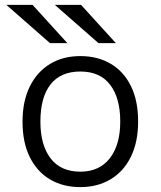

<svg xmlns="http://www.w3.org/2000/svg" viewBox="-20 -752 656 784"><path d="M308 12Q237.5 12 184.5 -19.2Q131.5 -50.5 101.8 -110.2Q72 -170 72 -255Q72 -339 101.8 -399Q131.5 -459 184.5 -491Q237.5 -523 308 -523Q378.5 -523 431.8 -491.8Q485 -460.5 514.5 -400.8Q544 -341 544 -256Q544 -172 514.5 -112Q485 -52 431.8 -20Q378.5 12 308 12ZM308 -51Q385.5 -51 428.2 -105.5Q471 -160 471 -256Q471 -351.5 429.8 -405.8Q388.5 -460 308 -460Q228 -460 186.5 -407.5Q145 -355 145 -255Q145 -160 186.5 -105.5Q228 -51 308 -51ZM382 -576 204 -732H311L453 -576ZM184 -576 6 -732H113L255 -576Z"/></svg>

Font: Overpass Mono Light Light
Style: Regular
Weight: 300
Monospace: yes
Version: Version 4.000